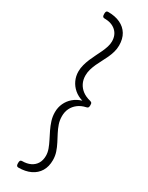

<svg xmlns="http://www.w3.org/2000/svg" viewBox="-381 -1533 1282 1661"><g transform="rotate(30 260.0 -702.5)"><path d="M152 75Q140 75 135 67.5Q130 60 130 42Q130 24 135 17Q140 10 152 10Q200 10 235 -7Q270 -24 289 -56Q308 -88 308 -132Q308 -165 295.5 -199Q283 -233 265 -268Q247 -303 229 -340Q211 -377 198.5 -416.5Q186 -456 186 -500Q186 -547 205 -588Q224 -629 259 -659Q294 -689 342 -703Q294 -717 259 -747Q224 -777 205 -818Q186 -859 186 -906Q186 -939 195 -972.5Q204 -1006 217.5 -1038Q231 -1070 246.5 -1100.5Q262 -1131 276 -1161Q290 -1191 299 -1219.5Q308 -1248 308 -1274Q308 -1339 266 -1377Q224 -1415 152 -1415Q140 -1415 135 -1422.5Q130 -1430 130 -1448Q130 -1466 135 -1473Q140 -1480 152 -1480Q222 -1480 273 -1456Q324 -1432 351.5 -1386.5Q379 -1341 379 -1275Q379 -1242 370 -1210Q361 -1178 347 -1147.5Q333 -1117 317 -1087.5Q301 -1058 287.5 -1028.5Q274 -999 265 -968.5Q256 -938 256 -906Q256 -864 273 -829.5Q290 -795 322 -771Q354 -747 400 -736Q411 -733 416.5 -727.5Q422 -722 422 -703Q422 -685 416.5 -679Q411 -673 400 -671Q354 -661 322 -636.5Q290 -612 273 -577.5Q256 -543 256 -500Q256 -458 268.5 -422Q281 -386 299 -351.5Q317 -317 335.5 -281.5Q354 -246 366.5 -208.5Q379 -171 379 -130Q379 -65 351.5 -19.5Q324 26 273 50.5Q222 75 152 75Z"/></g></svg>

Font: Playwrite BE WAL Light
Style: Regular
Weight: 300
Version: Version 1.002